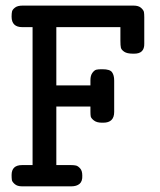

<svg xmlns="http://www.w3.org/2000/svg" viewBox="-20 -659 565 679"><path d="M21 -40Q21 -75.2 58.1 -75.2H95.2V-563H59.1Q21 -563 21 -600.1Q21 -611.3 22.5 -618.2Q23.9 -625 33 -632.1Q42 -639.2 60.1 -639.2H452.1Q470.2 -639.2 479 -631.1Q487.8 -623 489 -616.5Q490.2 -609.9 490.2 -598.1V-504.9Q491.2 -468.8 454.1 -469.2H450.2Q429.2 -469.2 419.2 -476.1Q409.2 -482.9 407.5 -490.5Q405.8 -498 405.8 -515.1V-563H179.2V-356.9H299.8V-375Q299.8 -392.1 306.9 -401.6Q314 -411.1 321 -412.6Q328.1 -414.1 337.9 -414.1H342.8Q368.7 -414.1 376.2 -403.6Q383.8 -393.1 383.8 -374V-263.2Q383.8 -225.1 345.2 -225.1H340.8Q321.8 -225.1 311.8 -233.2Q301.8 -241.2 300.8 -247.6Q299.8 -253.9 299.8 -265.1V-282.2H179.2V-75.2H231Q242.2 -75.2 249 -73.5Q255.9 -71.8 263.4 -63.5Q271 -55.2 271 -38.1Q272 -18.1 261.5 -9Q251 0 231.9 0H58.1Q41 0 32 -8.1Q22.9 -16.1 22 -22.5Q21 -28.8 21 -40Z"/></svg>

Font: CMU Typewriter Text
Style: Bold
Weight: 700
Version: Version 0.7.0